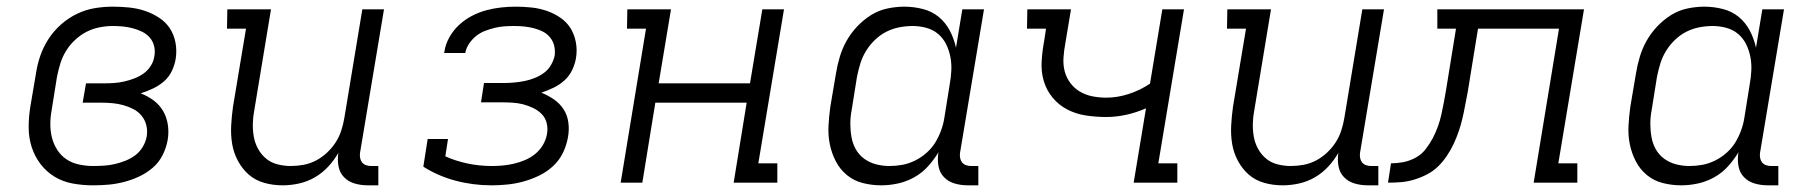

<svg xmlns="http://www.w3.org/2000/svg" viewBox="-20 -548 5440 576"><path d="M259 8Q228 8 198 2.5Q168 -3 143.5 -18Q119 -33 101.5 -56Q84 -79 75 -107Q66 -135 66 -166Q66 -197 71 -228L88 -328Q92 -355 101 -381Q110 -407 125.5 -431Q141 -455 163 -474.5Q185 -494 211 -506.5Q237 -519 264 -523.5Q291 -528 318 -528Q343 -528 367.5 -525.5Q392 -523 414.5 -515.5Q437 -508 457 -495Q477 -482 489.5 -463Q502 -444 506.5 -420Q511 -396 507 -371Q504 -353 495.5 -335Q487 -317 472 -304Q457 -291 439 -282.5Q421 -274 402 -268Q423 -260 440.5 -247Q458 -234 469 -215.5Q480 -197 483.5 -174Q487 -151 483 -128Q479 -105 468 -83Q457 -61 438.5 -45Q420 -29 397.5 -18.5Q375 -8 351.5 -2Q328 4 305 6Q282 8 259 8ZM259 -50Q275 -50 291 -51Q307 -52 323 -55.5Q339 -59 355.5 -65.5Q372 -72 385.5 -82Q399 -92 408 -107Q417 -122 420 -138Q423 -156 419 -172Q415 -188 405 -200.5Q395 -213 380.5 -220.5Q366 -228 350 -232.5Q334 -237 317 -238.5Q300 -240 283 -240H228L238 -298H293Q308 -298 322.5 -299Q337 -300 352.5 -303.5Q368 -307 382.5 -312.5Q397 -318 410 -327Q423 -336 432 -350Q441 -364 443 -379Q446 -394 442.5 -409Q439 -424 429.5 -435Q420 -446 407 -452.5Q394 -459 379 -463Q364 -467 349 -468.5Q334 -470 318 -470Q299 -470 278.5 -466Q258 -462 239.5 -452.5Q221 -443 205 -428Q189 -413 178 -395Q167 -377 161 -357.5Q155 -338 151 -318L135 -218Q131 -197 131 -175.5Q131 -154 136 -134.5Q141 -115 152 -98Q163 -81 179.5 -70Q196 -59 217 -54.5Q238 -50 259 -50Z M828 8Q799 8 772.5 0.5Q746 -7 726.5 -24Q707 -41 694 -65Q681 -89 676.5 -116Q672 -143 673.5 -171Q675 -199 679 -228L718 -462H661L662 -520H793L743 -218Q739 -198 738.5 -177.5Q738 -157 741.5 -137.5Q745 -118 754.5 -101Q764 -84 778.5 -72Q793 -60 812.5 -55Q832 -50 852 -50Q871 -50 890.5 -53.5Q910 -57 928 -66.5Q946 -76 961 -90Q976 -104 987 -121Q998 -138 1004 -157Q1010 -176 1013 -194L1067 -520H1132L1060 -89Q1059 -81 1060.5 -73.5Q1062 -66 1066.5 -60.5Q1071 -55 1078 -52.5Q1085 -50 1093 -50H1115V8H1083Q1063 8 1044 2.5Q1025 -3 1012 -16.5Q999 -30 995.5 -49.5Q992 -69 995 -89L996 -91Q983 -68 965 -48.5Q947 -29 924.5 -16Q902 -3 877 2.5Q852 8 828 8Z M1455 8Q1399 8 1346.5 -6Q1294 -20 1250 -48L1263 -131H1324L1316 -79Q1347 -65 1382.5 -57.5Q1418 -50 1455 -50Q1472 -50 1488.5 -51.5Q1505 -53 1522 -57Q1539 -61 1555.5 -68Q1572 -75 1586 -86.5Q1600 -98 1609 -113.5Q1618 -129 1621 -146Q1624 -163 1620 -179Q1616 -195 1605 -206Q1594 -217 1579.5 -224Q1565 -231 1549.5 -235Q1534 -239 1517.5 -240Q1501 -241 1484 -241H1423L1432 -299H1493Q1508 -299 1523.5 -300.5Q1539 -302 1554 -305Q1569 -308 1584 -314Q1599 -320 1612 -329.5Q1625 -339 1633 -353Q1641 -367 1644 -381Q1646 -397 1642.5 -411Q1639 -425 1630 -436Q1621 -447 1608 -453.5Q1595 -460 1581 -463.5Q1567 -467 1552.5 -468.5Q1538 -470 1522 -470Q1508 -470 1493.5 -469Q1479 -468 1464.5 -464.5Q1450 -461 1435.5 -455.5Q1421 -450 1409 -440.5Q1397 -431 1388 -418Q1379 -405 1376 -390V-389H1312L1313 -392Q1316 -414 1327.5 -435Q1339 -456 1356.5 -472.5Q1374 -489 1395 -500Q1416 -511 1438 -517Q1460 -523 1482.5 -525.5Q1505 -528 1527 -528Q1551 -528 1574.5 -525.5Q1598 -523 1620 -515.5Q1642 -508 1661 -495Q1680 -482 1691.5 -463.5Q1703 -445 1707.5 -421.5Q1712 -398 1708 -374Q1705 -356 1696.5 -338Q1688 -320 1673 -306.5Q1658 -293 1640 -284.5Q1622 -276 1604 -270Q1624 -262 1641.5 -250Q1659 -238 1670.5 -220.5Q1682 -203 1685 -181Q1688 -159 1684 -137Q1680 -113 1669 -90Q1658 -67 1639 -49.5Q1620 -32 1597 -21Q1574 -10 1550.5 -3.5Q1527 3 1502.5 5.5Q1478 8 1455 8Z M1842 0 1918 -462H1861L1862 -520H1993L1956 -298H2230L2267 -520H2332L2255 -58H2312V0H2181L2220 -240H1946L1907 0Z M2624 8Q2595 8 2568 1Q2541 -6 2520.5 -23Q2500 -40 2487.5 -64Q2475 -88 2469.5 -115Q2464 -142 2465.5 -170.5Q2467 -199 2471 -228L2488 -328Q2492 -353 2499.5 -378Q2507 -403 2520 -426Q2533 -449 2552 -469Q2571 -489 2593.5 -503Q2616 -517 2642 -522.5Q2668 -528 2693 -528Q2721 -528 2748.5 -521Q2776 -514 2796.5 -497Q2817 -480 2829.5 -456Q2842 -432 2848 -405L2867 -520H2932L2860 -89Q2859 -81 2860.5 -73.5Q2862 -66 2866.5 -60.5Q2871 -55 2878 -52.5Q2885 -50 2893 -50H2915V8H2883Q2863 8 2844 2.5Q2825 -3 2812 -16.5Q2799 -30 2795.5 -49.5Q2792 -69 2795 -89L2796 -92Q2782 -69 2764 -49Q2746 -29 2722.5 -16Q2699 -3 2673.5 2.5Q2648 8 2624 8ZM2648 -50Q2668 -50 2687 -53.5Q2706 -57 2724.5 -66Q2743 -75 2759 -89Q2775 -103 2785.5 -120Q2796 -137 2803 -156Q2810 -175 2813 -194L2829 -294Q2833 -316 2834 -337Q2835 -358 2831 -378Q2827 -398 2818 -416Q2809 -434 2794 -446.5Q2779 -459 2759 -464.5Q2739 -470 2718 -470Q2698 -470 2677.5 -466Q2657 -462 2638.5 -452.5Q2620 -443 2604.5 -428Q2589 -413 2578 -395Q2567 -377 2561 -357.5Q2555 -338 2551 -318L2535 -218Q2531 -198 2531 -177Q2531 -156 2534.5 -136.5Q2538 -117 2547.5 -100Q2557 -83 2573 -71.5Q2589 -60 2608.5 -55Q2628 -50 2648 -50Z M3381 0 3418 -223Q3388 -210 3358 -203.5Q3328 -197 3299 -197Q3268 -197 3238 -201.5Q3208 -206 3182 -219.5Q3156 -233 3137.5 -255.5Q3119 -278 3111 -306Q3103 -334 3105 -365.5Q3107 -397 3113 -428L3118 -462H3061L3062 -520H3193L3176 -418Q3172 -397 3170.5 -375.5Q3169 -354 3174 -334.5Q3179 -315 3191 -299Q3203 -283 3220 -273Q3237 -263 3257.5 -259Q3278 -255 3299 -255Q3332 -255 3366 -266Q3400 -277 3430 -297L3467 -520H3532L3455 -58H3512V0Z M3828 8Q3799 8 3772.5 0.5Q3746 -7 3726.5 -24Q3707 -41 3694 -65Q3681 -89 3676.5 -116Q3672 -143 3673.5 -171Q3675 -199 3679 -228L3718 -462H3661L3662 -520H3793L3743 -218Q3739 -198 3738.5 -177.5Q3738 -157 3741.5 -137.5Q3745 -118 3754.5 -101Q3764 -84 3778.5 -72Q3793 -60 3812.5 -55Q3832 -50 3852 -50Q3871 -50 3890.5 -53.5Q3910 -57 3928 -66.5Q3946 -76 3961 -90Q3976 -104 3987 -121Q3998 -138 4004 -157Q4010 -176 4013 -194L4067 -520H4132L4060 -89Q4059 -81 4060.5 -73.5Q4062 -66 4066.5 -60.5Q4071 -55 4078 -52.5Q4085 -50 4093 -50H4115V8H4083Q4063 8 4044 2.5Q4025 -3 4012 -16.5Q3999 -30 3995.5 -49.5Q3992 -69 3995 -89L3996 -91Q3983 -68 3965 -48.5Q3947 -29 3924.5 -16Q3902 -3 3877 2.5Q3852 8 3828 8Z M4581 0 4657 -462H4414L4383 -271Q4379 -252 4375.5 -232.5Q4372 -213 4367.5 -193.5Q4363 -174 4356.5 -155Q4350 -136 4341.5 -117.5Q4333 -99 4321 -81Q4309 -63 4294 -48.5Q4279 -34 4260.5 -24.5Q4242 -15 4222 -9Q4202 -3 4182.5 -1.5Q4163 0 4144 0L4153 -58Q4171 -58 4189.5 -61.5Q4208 -65 4226 -74.5Q4244 -84 4256.5 -100Q4269 -116 4278 -133Q4287 -150 4293.5 -168Q4300 -186 4304 -204Q4308 -222 4311.5 -240.5Q4315 -259 4318 -277L4348 -462H4292V-520H4732L4655 -58H4712V0Z M5024 8Q4995 8 4968 1Q4941 -6 4920.5 -23Q4900 -40 4887.5 -64Q4875 -88 4869.5 -115Q4864 -142 4865.5 -170.5Q4867 -199 4871 -228L4888 -328Q4892 -353 4899.5 -378Q4907 -403 4920 -426Q4933 -449 4952 -469Q4971 -489 4993.5 -503Q5016 -517 5042 -522.5Q5068 -528 5093 -528Q5121 -528 5148.5 -521Q5176 -514 5196.5 -497Q5217 -480 5229.5 -456Q5242 -432 5248 -405L5267 -520H5332L5260 -89Q5259 -81 5260.5 -73.5Q5262 -66 5266.5 -60.5Q5271 -55 5278 -52.5Q5285 -50 5293 -50H5315V8H5283Q5263 8 5244 2.5Q5225 -3 5212 -16.5Q5199 -30 5195.5 -49.5Q5192 -69 5195 -89L5196 -92Q5182 -69 5164 -49Q5146 -29 5122.5 -16Q5099 -3 5073.5 2.5Q5048 8 5024 8ZM5048 -50Q5068 -50 5087 -53.5Q5106 -57 5124.5 -66Q5143 -75 5159 -89Q5175 -103 5185.5 -120Q5196 -137 5203 -156Q5210 -175 5213 -194L5229 -294Q5233 -316 5234 -337Q5235 -358 5231 -378Q5227 -398 5218 -416Q5209 -434 5194 -446.5Q5179 -459 5159 -464.5Q5139 -470 5118 -470Q5098 -470 5077.5 -466Q5057 -462 5038.5 -452.5Q5020 -443 5004.5 -428Q4989 -413 4978 -395Q4967 -377 4961 -357.5Q4955 -338 4951 -318L4935 -218Q4931 -198 4931 -177Q4931 -156 4934.5 -136.5Q4938 -117 4947.5 -100Q4957 -83 4973 -71.5Q4989 -60 5008.5 -55Q5028 -50 5048 -50Z"/></svg>

Font: Iosevka HT Light Extended
Style: Italic
Weight: 300
Width: 7
Italic angle: -9°
Monospace: yes
Designer: Belleve Invis
Foundry: Belleve Invis
Version: Version 32.3.0; ttfautohint (v1.8.4)